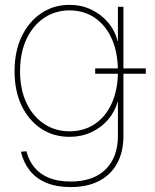

<svg xmlns="http://www.w3.org/2000/svg" viewBox="-20 -550 628 780"><path d="M266.6 210Q209.5 210 167.7 192.4Q126 174.8 100.6 142.3Q75.2 109.9 64.9 66.4L87.4 64.5Q96.7 102.1 119.6 129.9Q142.6 157.7 179.2 172.6Q215.8 187.5 266.6 187.5Q359.4 187.5 409.2 137.9Q459 88.4 459 2.4V-136.7H458Q446.3 -95.2 418 -62.7Q389.6 -30.3 349.6 -12.2Q309.6 5.9 262.2 5.9Q197.8 5.9 147.5 -27.1Q97.2 -60.1 68.1 -120.1Q39.1 -180.2 39.1 -260.7Q39.1 -341.3 68.1 -401.9Q97.2 -462.4 147.7 -496.3Q198.2 -530.3 262.2 -530.3Q310.5 -530.3 350.8 -511Q391.1 -491.7 419.2 -458.5Q447.3 -425.3 458 -382.8H459V-522.5H481.4V2.4Q481.4 66.4 456.3 113Q431.2 159.7 383.1 184.8Q335 210 266.6 210ZM262.2 -16.6Q321.3 -16.6 365.5 -46.4Q409.7 -76.2 434.3 -130.9Q459 -185.5 459 -260.7Q459 -335.4 434.6 -391.1Q410.2 -446.8 365.7 -477.3Q321.3 -507.8 262.2 -507.8Q204.6 -507.8 159.2 -477.3Q113.8 -446.8 87.6 -391.1Q61.5 -335.4 61.5 -260.7Q61.5 -186.5 87.6 -131.6Q113.8 -76.7 159.2 -46.6Q204.6 -16.6 262.2 -16.6ZM366.7 -250.5V-272H572.3V-250.5Z"/></svg>

Font: Inter 28pt Thin
Style: Regular
Weight: 250
Designer: Rasmus Andersson
Foundry: rsms
Version: Version 4.001;git-66647c0bb